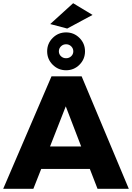

<svg xmlns="http://www.w3.org/2000/svg" viewBox="-25 -1177 823 1197"><path d="M583 0 535 -124H232L183 0H-5L296 -701H484L778 0ZM287 -264H481L385 -514ZM505 -857Q505 -808 470.5 -773.5Q436 -739 387 -739Q338 -739 303.5 -773.5Q269 -808 269 -857Q269 -906 303.5 -940.5Q338 -975 387 -975Q436 -975 470.5 -940.5Q505 -906 505 -857ZM342 -857Q342 -839 355 -826.5Q368 -814 387 -814Q406 -814 419 -826.5Q432 -839 432 -857Q432 -875 419 -888Q406 -901 387 -901Q368 -901 355 -888Q342 -875 342 -857ZM431 -1157 552 -1084 394 -999 288 -1027Z"/></svg>

Font: Montserrat V1
Style: Bold
Weight: 700
Designer: Julieta Ulanovsky
Foundry: Julieta Ulanovsky
Version: Version 6.001